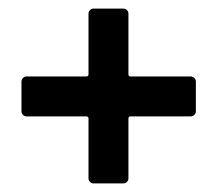

<svg xmlns="http://www.w3.org/2000/svg" viewBox="-20 -534 505 447"><path d="M436 -344V-275Q436 -270 432.5 -266.5Q429 -263 424 -263H284Q279 -263 279 -258V-119Q279 -114 275.5 -110.5Q272 -107 267 -107H198Q193 -107 189.5 -110.5Q186 -114 186 -119V-258Q186 -263 181 -263H42Q37 -263 33.5 -266.5Q30 -270 30 -275V-344Q30 -349 33.5 -352.5Q37 -356 42 -356H181Q186 -356 186 -361V-502Q186 -507 189.5 -510.5Q193 -514 198 -514H267Q272 -514 275.5 -510.5Q279 -507 279 -502V-361Q279 -356 284 -356H424Q429 -356 432.5 -352.5Q436 -349 436 -344Z"/></svg>

Font: Barlow Semi Condensed SemiBold
Style: Regular
Weight: 600
Width: 4
Designer: Jeremy Tribby
Foundry: Tribby Type
Version: Version 1.408